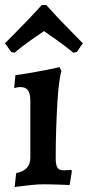

<svg xmlns="http://www.w3.org/2000/svg" viewBox="-27 -741 353 772"><path d="M32 11 38 -45Q68 -51 81.5 -66.5Q95 -82 95 -108V-335Q95 -365 85.5 -378Q76 -391 54 -391Q48 -391 39 -389Q30 -387 30 -387L35 -439Q67 -443 98.5 -448.5Q130 -454 155.5 -459Q181 -464 197 -467.5Q213 -471 213 -471L220 -455Q216 -445 211.5 -413Q207 -381 204 -333Q201 -285 199 -226.5Q197 -168 197 -103Q197 -78 204 -67Q211 -56 229 -56Q237 -56 248.5 -57Q260 -58 260 -58L262 -53L253 3Q253 3 242.5 2.5Q232 2 216 1.5Q200 1 182 0.5Q164 0 149 0Q125 0 97.5 3Q70 6 51 8.5Q32 11 32 11ZM31 -529 18 -532 -7 -567Q19 -593 45 -619.5Q71 -646 93 -669Q115 -692 128 -706.5Q141 -721 141 -721H159Q159 -721 172 -706.5Q185 -692 206.5 -669Q228 -646 254.5 -619.5Q281 -593 306 -567L282 -532L268 -529Q235 -556 202.5 -579Q170 -602 150 -616Q129 -602 97 -579.5Q65 -557 31 -529Z"/></svg>

Font: Alegreya SemiBold
Style: Regular
Weight: 600
Designer: Juan Pablo del Peral
Foundry: Huerta Tipografica
Version: Version 2.009